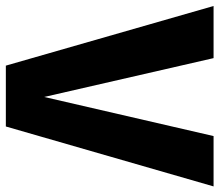

<svg xmlns="http://www.w3.org/2000/svg" viewBox="-68 -684 751 657"><g transform="rotate(90 307.5 -355.5)"><path d="M310.8 -131.3 444.6 -710.8H616.9L411.8 0H203.6L-0.5 -710.8H177.9Z"/></g></svg>

Font: FiraCode Nerd Font
Style: Bold
Weight: 700
Designer: Carrois Corporate, Edenspiekermann AG, Nikita Prokopov
Foundry: Carrois Corporate, Edenspiekermann AG, Nikita Prokopov
Version: Version 6.002;Nerd Fonts 2.1.0